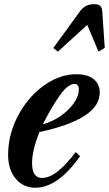

<svg xmlns="http://www.w3.org/2000/svg" viewBox="-20 -891 523 922"><path d="M149.5 10.5Q91.5 10.5 55.2 -33.2Q19 -77 19 -147Q19 -221.5 46.2 -290.8Q73.5 -360 120.2 -415Q167 -470 225.8 -502.2Q284.5 -534.5 348 -534.5Q400.5 -534.5 429.8 -511Q459 -487.5 459 -446Q459 -319 169.5 -257Q152.5 -215.5 143.2 -177Q134 -138.5 134 -107.5Q134 -36.5 181.5 -36.5Q216 -36.5 254.8 -66Q293.5 -95.5 343.5 -160.5L364.5 -141Q258 10.5 149.5 10.5ZM185.5 -294Q230.5 -306 270 -333.2Q309.5 -360.5 334 -394.8Q358.5 -429 358.5 -461Q358.5 -488 338 -488Q307.5 -488 271.5 -438.8Q235.5 -389.5 197 -316ZM258 -643 236 -660.5 364 -836.5Q388.5 -871 431 -871Q453 -871 461.5 -862.5Q470 -854 471 -836.5L483 -661.5L453 -643L399 -771.5Z"/></svg>

Font: Libre Caslon Condensed Bold
Style: Italic
Weight: 700
Italic angle: -22.583°
Designer: Pablo Impallari, Rodrigo Fuenzalida, Katja Schimmel, Ertekin Erdin
Foundry: Pablo Impallari, Rodrigo Fuenzalida
Version: Version 2.000; ttfautohint (v1.8.4.7-5d5b);gftools[0.9.33]